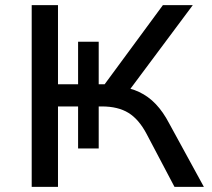

<svg xmlns="http://www.w3.org/2000/svg" viewBox="-20 -725 822 745"><path d="M103 0V-705H205V-398H283V-563H363V-398H386L612 -705H728L473 -363L437 -390Q484 -385 520 -368Q556 -351 584.5 -321Q613 -291 636 -247L771 0H657L549 -205Q519 -262 478.5 -287Q438 -312 375 -312H348L363 -323V-149H283V-312H205V0Z"/></svg>

Font: Nunito Sans 10pt SemiExpanded Medium
Style: Regular
Weight: 500
Width: 6
Designer: Vernon Adams
Foundry: Vernon Adams
Version: Version 3.101;gftools[0.9.27]